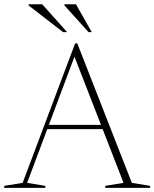

<svg xmlns="http://www.w3.org/2000/svg" viewBox="-26 -904 742 924"><path d="M191.5 -282.5V-303H483V-282.5ZM608.5 -24 696.5 -9.5V0H480.5V-9.5L568.5 -24L326.5 -646.5H338L104.5 -24L192 -9.5V0H-5.5V-9.5L83 -24L335.5 -695H346ZM297 -749.5H277.5L111.5 -878V-883.5H177ZM415.5 -749.5H400L284 -878V-883.5H339.5Z"/></svg>

Font: Newsreader 36pt ExtraLight
Style: Regular
Weight: 250
Designer: Hugues Gentile
Foundry: Production Type
Version: Version 1.003